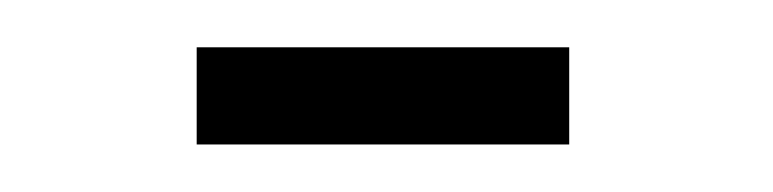

<svg xmlns="http://www.w3.org/2000/svg" viewBox="-20 -592 330 82"><path d="M64 -571.8H223.1V-530.3H64Z"/></svg>

Font: Rokkitt
Style: Regular
Weight: 400
Version: Version 1.2; ttfautohint (v1.5) -l 7 -r 28 -G 50 -x 13 -D la